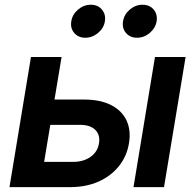

<svg xmlns="http://www.w3.org/2000/svg" viewBox="-20 -770 803 790"><path d="M166.5 -360.4H325.7Q393.1 -360.4 437.3 -337.6Q481.4 -314.9 500.5 -274.7Q519.5 -234.4 510.7 -180.7Q502 -127.4 469.5 -86.7Q437 -45.9 385.5 -22.9Q334 0 267.1 0H19L107.4 -535.6H233.4L161.6 -104H281.2Q323.7 -104 352.8 -124.8Q381.8 -145.5 387.2 -179.7Q393.1 -214.4 372.3 -235.4Q351.6 -256.3 309.1 -256.3H148.9ZM529.3 0 617.7 -535.6H743.7L654.8 0ZM543.9 -614.7Q515.1 -614.7 498.3 -634.5Q481.4 -654.3 486.3 -682.6Q490.7 -710.9 514.2 -730.7Q537.6 -750.5 566.4 -750.5Q595.7 -750.5 612.3 -730.7Q628.9 -710.9 624.5 -682.6Q619.6 -654.3 596.2 -634.5Q572.8 -614.7 543.9 -614.7ZM331.1 -614.7Q302.2 -614.7 285.4 -634.5Q268.6 -654.3 273.4 -682.6Q277.8 -710.9 301.3 -730.7Q324.7 -750.5 353.5 -750.5Q382.8 -750.5 399.4 -730.7Q416 -710.9 411.6 -682.6Q407.2 -654.3 383.5 -634.5Q359.9 -614.7 331.1 -614.7Z"/></svg>

Font: Inter 20pt SemiBold
Style: Italic
Weight: 600
Italic angle: -9.3988°
Version: Version 4.001;git-66647c0bb